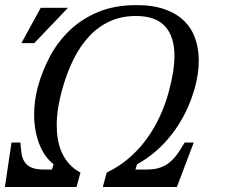

<svg xmlns="http://www.w3.org/2000/svg" viewBox="-107 -747 936 767"><path d="M100.6 -69.8 106.9 -90.8Q88.4 -105.5 73.7 -126.5Q59.1 -147.5 49.3 -173.1Q39.6 -198.7 34.4 -228.5Q29.3 -258.3 29.3 -290Q29.3 -343.8 43.9 -398.9Q61 -462.4 92.5 -521.5Q124 -580.6 171.9 -626.2Q219.7 -671.9 285.6 -699.2Q351.6 -726.6 437.5 -726.6Q504.9 -726.6 552.2 -709.5Q599.6 -692.4 629.6 -662.4Q659.7 -632.3 673.3 -592Q687 -551.8 687 -505.4Q687 -454.1 672.4 -399.9Q657.2 -344.2 633.3 -296.6Q609.4 -249 579.1 -210.2Q548.8 -171.4 513.7 -141.4Q478.5 -111.3 440.4 -90.8L434.1 -69.8H479.5Q510.7 -69.8 533 -77.6Q555.2 -85.4 572.3 -99.9Q589.4 -114.3 603 -134Q616.7 -153.8 630.9 -177.7H667L599.6 0H303.7L319.3 -57.6Q368.2 -81.1 408 -115.2Q447.8 -149.4 478.5 -191.7Q509.3 -233.9 531.5 -282Q553.7 -330.1 567.4 -381.3Q578.6 -422.4 584.2 -458Q589.8 -493.7 589.8 -524.4Q589.8 -600.1 552.7 -641.6Q515.6 -683.1 435.5 -683.1Q379.4 -683.1 333 -662.4Q286.6 -641.6 250 -602.8Q213.4 -564 185.8 -508.1Q158.2 -452.1 139.2 -381.3Q130.9 -350.6 125.2 -315.9Q119.6 -281.2 119.6 -246.1Q119.6 -217.8 124.3 -190.2Q128.9 -162.6 139.9 -137.9Q150.9 -113.3 168.9 -92.8Q187 -72.3 214.4 -57.6L198.7 0H-87.4L-61 -177.7H-25.4Q-23.9 -153.8 -21 -134Q-18.1 -114.3 -8.5 -99.9Q1 -85.4 19 -77.6Q37.1 -69.8 68.4 -69.8ZM55.7 -715.8H164.6L29.8 -574.7H-21.5Z"/></svg>

Font: Arian Grqi
Style: Italic
Weight: 400
Italic angle: -15°
Designer: Ruben Hakobyan (Tarumian)
Foundry: Ruben Hakobyan (Tarumian)
Version: Version 1.002